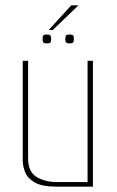

<svg xmlns="http://www.w3.org/2000/svg" viewBox="-20 -697 437 717"><path d="M191 0Q137 0 110 -15.5Q83 -31 74 -53.5Q65 -76 65 -98V-470H85V-105Q85 -56 116 -36.5Q147 -17 196 -17H307V-470H327V0ZM239 -535Q228 -535 226 -539.5Q224 -544 224 -551Q224 -559 226 -563.5Q228 -568 239 -568Q252 -568 254 -563.5Q256 -559 256 -551Q256 -544 254 -539.5Q252 -535 239 -535ZM155 -535Q143 -535 141 -539.5Q139 -544 139 -551Q139 -559 141 -563.5Q143 -568 155 -568Q167 -568 169 -563.5Q171 -559 171 -551Q171 -544 169 -539.5Q167 -535 155 -535ZM162 -585 246 -677H273L177 -585Z"/></svg>

Font: Smooch Sans Thin
Style: Regular
Weight: 100
Designer: Robert E. Leuschke
Foundry: Robert E. Leuschke
Version: Version 1.010